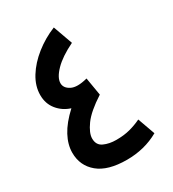

<svg xmlns="http://www.w3.org/2000/svg" viewBox="-171 -785 796 885"><g transform="rotate(-30 227.0 -342.5)"><path d="M380 -129 413 -37Q337 6 243 6Q142 6 91 -36.5Q40 -79 40 -148Q40 -191 64 -236Q88 -281 139 -328Q98 -341 71.5 -373.5Q45 -406 45 -452Q45 -500 73.5 -546Q102 -592 150 -630Q198 -668 255 -691L292 -588Q224 -555 188.5 -518.5Q153 -482 153 -453Q153 -427 182 -412Q211 -397 268 -412L284 -317Q211 -270 181.5 -229Q152 -188 152 -159Q152 -124 180.5 -111Q209 -98 246 -98Q287 -98 319 -106.5Q351 -115 380 -129Z"/></g></svg>

Font: Noto Sans Arabic ExtCond SemBd
Style: Regular
Weight: 600
Width: 2
Designer: Monotype Design Team, Nadine Chahine, Nizar Qandah and Khaled Hosny
Foundry: Monotype Imaging Inc.
Version: Version 2.012; ttfautohint (v1.8.4.7-5d5b)